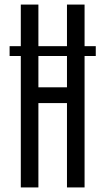

<svg xmlns="http://www.w3.org/2000/svg" viewBox="-20 -820 461 840"><path d="M71 0V-575H22V-618H71V-800H148V-618H273V-800H350V-618H399V-575H350V0H273V-369H148V0ZM148 -438H273V-575H148Z"/></svg>

Font: Big Shoulders Display Medium
Style: Regular
Weight: 500
Designer: Patric King
Foundry: XO Type Co
Version: Version 1.000; ttfautohint (v1.8.2)